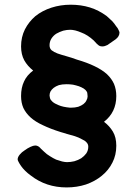

<svg xmlns="http://www.w3.org/2000/svg" viewBox="-20 -778 584 823"><path d="M381.8 -604.5Q369.1 -616.2 355.5 -625Q341.8 -633.8 328.1 -638.7Q314.5 -644.5 302.7 -647.5Q290 -650.4 281.2 -650.4Q266.6 -650.4 251 -646.5Q235.4 -641.6 221.7 -633.8Q209 -626 200.2 -612.3Q192.4 -599.6 192.4 -584Q192.4 -570.3 201.2 -562.5Q210.9 -554.7 226.6 -548.8Q243.2 -543 264.6 -537.1Q286.1 -531.2 309.6 -522.5Q309.6 -522.5 309.6 -522.5Q353.5 -509.8 385.7 -494.1Q418 -478.5 438.5 -460Q459 -440.4 468.8 -418Q478.5 -394.5 478.5 -366.2Q478.5 -296.9 425.8 -255.9Q449.2 -238.3 463.9 -213.9Q478.5 -189.5 478.5 -153.3Q478.5 -113.3 461.9 -81.1Q445.3 -47.9 416 -24.4Q387.7 -1 348.6 12.7Q309.6 25.4 265.6 25.4Q177.7 25.4 112.3 -25.4Q98.6 -35.2 87.9 -45.9Q77.1 -56.6 70.3 -66.4Q63.5 -76.2 59.6 -84Q55.7 -90.8 55.7 -94.7Q55.7 -104.5 64.5 -115.2Q73.2 -126 85.9 -133.8Q97.7 -142.6 110.4 -148.4Q123 -154.3 130.9 -154.3Q136.7 -154.3 140.6 -152.3Q143.6 -151.4 147.5 -148.4Q151.4 -145.5 155.3 -140.6Q160.2 -135.7 168.9 -127.9Q180.7 -116.2 194.3 -108.4Q208 -99.6 220.7 -93.8Q234.4 -88.9 246.1 -85.9Q258.8 -83 267.6 -83Q282.2 -83 298.8 -86.9Q315.4 -91.8 328.1 -99.6Q340.8 -108.4 349.6 -120.1Q358.4 -132.8 358.4 -149.4Q358.4 -160.2 350.6 -168Q343.8 -175.8 330.1 -181.6Q318.4 -188.5 300.8 -194.3Q283.2 -199.2 262.7 -205.1Q262.7 -205.1 263.7 -205.1Q257.8 -207 240.2 -211.9Q196.3 -225.6 164.1 -241.2Q131.8 -255.9 111.3 -274.4Q90.8 -293 80.1 -315.4Q70.3 -337.9 70.3 -366.2Q70.3 -402.3 83 -428.7Q94.7 -455.1 122.1 -475.6Q97.7 -495.1 84 -519.5Q70.3 -544.9 70.3 -579.1Q70.3 -619.1 86.9 -652.3Q103.5 -684.6 131.8 -709Q161.1 -732.4 200.2 -745.1Q239.3 -757.8 283.2 -757.8Q327.1 -757.8 365.2 -746.1Q403.3 -734.4 437.5 -709Q450.2 -698.2 460.9 -687.5Q470.7 -676.8 477.5 -666Q485.4 -657.2 488.3 -649.4Q492.2 -641.6 492.2 -638.7Q492.2 -622.1 475.6 -609.4Q463.9 -601.6 440.4 -585Q434.6 -583 430.7 -581.1Q425.8 -579.1 419.9 -579.1Q413.1 -579.1 410.2 -580.1Q406.2 -581.1 402.3 -584Q399.4 -585.9 394.5 -590.8Q389.6 -595.7 381.8 -604.5ZM265.6 -417Q246.1 -417 232.4 -413.1Q218.8 -408.2 210 -401.4Q201.2 -394.5 196.3 -385.7Q192.4 -377.9 192.4 -368.2Q192.4 -365.2 194.3 -357.4Q196.3 -349.6 205.1 -341.8Q213.9 -334 231.4 -327.1Q249 -319.3 280.3 -316.4Q281.2 -316.4 283.2 -316.4Q301.8 -316.4 315.4 -320.3Q329.1 -325.2 337.9 -332Q346.7 -338.9 350.6 -347.7Q355.5 -356.4 355.5 -365.2Q355.5 -370.1 354.5 -376Q354.5 -381.8 351.6 -385.7Q347.7 -392.6 338.9 -398.4Q329.1 -404.3 318.4 -408.2Q306.6 -412.1 293 -415Q279.3 -417 265.6 -417Z"/></svg>

Font: Cocogoose
Style: Regular
Weight: 400
Designer: Cosimo Lorenzo Pancini
Version: Version 1.000